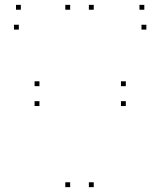

<svg xmlns="http://www.w3.org/2000/svg" viewBox="-20 -760 660 790"><path d="M497.7 -323.7V-343.7H477.7V-323.7ZM497.7 -405.5V-425.5H477.7V-405.5ZM142.3 -405.5V-425.5H122.3V-405.5ZM142.3 -323.7V-343.7H122.3V-323.7ZM365.7 10V-10H345.7V10ZM365.7 -720V-740H345.7V-720ZM268.7 -720V-740H248.7V-720ZM268.7 10V-10H248.7V10ZM582.2 -638.2V-658.2H562.2V-638.2ZM573.8 -720V-740H553.8V-720ZM65.8 -720V-740H45.8V-720ZM57.5 -638.2V-658.2H37.5V-638.2Z"/></svg>

Font: Monaspace Krypton Dots Var
Style: Regular
Weight: 400
Designer: Riley Cran and the Lettermatic Team
Version: Version 1.100 (Monaspace Krypton Dots)